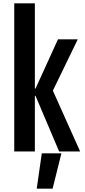

<svg xmlns="http://www.w3.org/2000/svg" viewBox="-20 -908 509 1151"><path d="M65.4 0V-888.2H189V-377H192.9L327.6 -672.4H446.3L296.9 -364.7L460.4 0H334.5L192.9 -333.5H189V0ZM230.5 11.2H348.1L295.4 223.1H200.2Z"/></svg>

Font: FjallaOne
Style: Regular
Weight: 400
Designer: Irina Smirnova
Foundry: Irina Smirnova
Version: Version 1.001